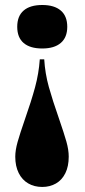

<svg xmlns="http://www.w3.org/2000/svg" viewBox="-20 -553 335 761"><path d="M246.6 -446.8Q246.6 -404.8 220.9 -382.8Q195.3 -360.8 147.5 -360.8Q99.1 -360.8 73.7 -382.6Q48.3 -404.3 48.3 -446.8Q48.3 -489.3 73.7 -511.2Q99.1 -533.2 147.5 -533.2Q195.3 -533.2 220.9 -511.2Q246.6 -489.3 246.6 -446.8ZM213.9 -82.5Q233.9 -24.4 243.2 8.3Q252.4 41 252.4 67.9Q252.4 106.4 239 133.5Q225.6 160.6 201.7 174.3Q177.7 188 147.5 188Q115.7 188 91.6 173.8Q67.4 159.7 54 132.6Q40.5 105.5 40.5 67.9Q40.5 42.5 49.8 9.5Q59.1 -23.4 78.6 -79.6Q104 -151.9 118.9 -206.8Q133.8 -261.7 137.7 -317.9H155.3Q158.7 -261.7 173.6 -208.3Q188.5 -154.8 213.9 -82.5Z"/></svg>

Font: TypoPRO Playfair Display
Style: Regular
Weight: 900
Designer: Claus Eggers Sørensen
Foundry: Claus Eggers Sørensen
Version: Version 1.004;PS 001.004;hotconv 1.0.70;makeotf.lib2.5.58329